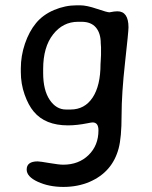

<svg xmlns="http://www.w3.org/2000/svg" viewBox="-20 -490 582 734"><path d="M145 -226.1V-210.9Q145 -145.5 169.9 -108.4Q194.8 -71.3 232.4 -71.3H249.5Q303.7 -71.3 334 -116.9Q364.3 -162.6 364.3 -245.1Q365.2 -254.9 365.2 -260.3L366.2 -280.3V-309.6Q365.2 -319.3 365.2 -324.2Q365.2 -362.8 346.7 -384.8Q328.1 -406.7 292 -406.7H278.3Q220.7 -406.7 182.9 -358.4Q145 -310.1 145 -226.1ZM428.7 -446.8Q471.2 -446.8 471.2 -385.3Q471.2 -369.1 458 -250.5Q444.8 -131.8 444.8 -48.8Q444.8 35.2 433.6 77.1Q409.7 167.5 322.8 205.1Q277.3 224.6 222.4 224.6Q167.5 224.6 124.8 205.1Q82 185.5 82 158.2Q82 127 124 127Q132.3 127 168.9 133.3Q205.6 139.6 221.7 139.6Q280.8 139.6 318.6 102.8Q356.4 65.9 356.4 8.3Q356.4 -22 334 -22Q330.1 -22 315.4 -19Q273.9 -10.7 239.7 -10.7Q152.8 -10.7 108.9 -63.5Q88.4 -87.9 74 -128.7Q59.6 -169.4 59.6 -214.8V-228.5Q59.6 -276.4 75.4 -323Q91.3 -369.6 117.7 -401.6Q144 -433.6 186.5 -451.7Q229 -469.7 273.4 -469.7H286.1Q311 -469.7 350.3 -456.3Q389.6 -442.9 398.4 -442.9Q418 -446.8 428.7 -446.8Z"/></svg>

Font: Averia Gruesa Libre
Style: Regular
Weight: 500
Italic angle: -1.70001°
Version: Version 1.001